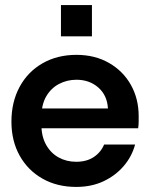

<svg xmlns="http://www.w3.org/2000/svg" viewBox="-20 -724 597 756"><path d="M280 12Q205 12 147.5 -20.5Q90 -53 57.5 -111Q25 -169 25 -245Q25 -322 57 -381.5Q89 -441 147 -474.5Q205 -508 281 -508Q354 -508 409.5 -476Q465 -444 495.5 -389.5Q526 -335 526 -267Q526 -257 526 -245Q526 -233 524 -219H112V-297H405Q402 -349 367 -379.5Q332 -410 281 -410Q244 -410 212.5 -393.5Q181 -377 162 -344.5Q143 -312 143 -262V-233Q143 -187 161.5 -154Q180 -121 211 -104Q242 -87 280 -87Q321 -87 349 -105.5Q377 -124 390 -155H512Q499 -107 466.5 -69.5Q434 -32 387 -10Q340 12 280 12ZM220 -581V-704H342V-581Z"/></svg>

Font: Host Grotesk SemiBold
Style: Regular
Weight: 600
Designer: Doukan Karapınar
Foundry: Element Type
Version: Version 1.003